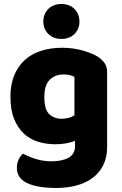

<svg xmlns="http://www.w3.org/2000/svg" viewBox="-20 -739 607 957"><path d="M354 -37Q334 -29 309.5 -24.5Q285 -20 255 -20Q210 -20 169.5 -32.5Q129 -45 98.5 -73.5Q68 -102 50 -147Q32 -192 32 -257Q32 -317 50.5 -362.5Q69 -408 102.5 -439Q136 -470 184 -485.5Q232 -501 291 -501Q319 -501 346 -497Q373 -493 396.5 -486Q420 -479 439 -471Q458 -463 471 -454Q491 -440 502.5 -422.5Q514 -405 514 -378V-7Q514 46 494.5 84.5Q475 123 440.5 148.5Q406 174 359.5 186Q313 198 260 198Q206 198 165 189.5Q124 181 100 165Q64 141 64 97Q64 74 73.5 55Q83 36 95 27Q124 43 160.5 54Q197 65 237 65Q290 65 322 47Q354 29 354 -11ZM287 -147Q307 -147 322.5 -151.5Q338 -156 351 -164V-356Q340 -361 328.5 -364.5Q317 -368 298 -368Q255 -368 228 -341.5Q201 -315 201 -256Q201 -193 225.5 -170Q250 -147 287 -147ZM376 -632Q376 -595 351.5 -570Q327 -545 286 -545Q245 -545 220.5 -570Q196 -595 196 -632Q196 -669 220.5 -694Q245 -719 286 -719Q327 -719 351.5 -694Q376 -669 376 -632Z"/></svg>

Font: Baloo Thambi 2 ExtraBold
Style: Regular
Weight: 800
Designer: Aadarsh Rajan and Ek Type
Foundry: Ek Type
Version: Version 1.640;hotconv 1.0.111;makeotfexe 2.5.65597; ttfautoh